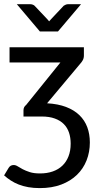

<svg xmlns="http://www.w3.org/2000/svg" viewBox="-30 -738 490 936"><path d="M0 0ZM84.5 -200.5Q84.5 -216.5 97.5 -226.5L264.5 -433.5H16.5V-507.5H379V-467.5Q379 -454.5 373.5 -444.5Q368 -434.5 360 -426L199.5 -234.5Q253 -231.5 292.2 -216.5Q331.5 -201.5 357.2 -176.5Q383 -151.5 395.5 -117.8Q408 -84 408 -43.5Q408 3.5 392 44Q376 84.5 345 114.5Q314 144.5 268.5 161.8Q223 179 164 179Q133.5 179 108.2 174.5Q83 170 61.8 161.8Q40.5 153.5 22.8 142Q5 130.5 -10 117L12 80.5Q20.5 66.5 36.5 66.5Q46.5 66.5 56.5 73Q66.5 79.5 80.8 87Q95 94.5 115 101Q135 107.5 165 107.5Q199.5 107.5 227.2 97.8Q255 88 274.2 69.5Q293.5 51 304 24Q314.5 -3 314.5 -37.5Q314.5 -67 306.5 -91.2Q298.5 -115.5 281.2 -133Q264 -150.5 237.2 -160.2Q210.5 -170 173.5 -170H84.5ZM52 -717.5H118Q124 -717.5 129.8 -715.2Q135.5 -713 138.5 -710L201 -644L209.5 -634L218.5 -644L280.5 -710Q284.5 -712.5 290 -715Q295.5 -717.5 301.5 -717.5H365L252.5 -584.5H164.5Z"/></svg>

Font: Lato Medium
Style: Regular
Weight: 500
Designer: Lukasz Dziedzic
Foundry: tyPoland Lukasz Dziedzic
Version: Version 2.006; 2014-01-15